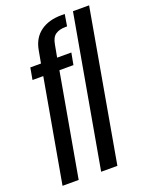

<svg xmlns="http://www.w3.org/2000/svg" viewBox="-147 -862 730 939"><g transform="rotate(-20 218.0 -393.0)"><path d="M12 0H96L191 -536.5H264L275.5 -598H201.5L213.5 -662.5Q219.5 -698 239.2 -711.5Q259 -725 291.5 -725H299.5L309.5 -786H291.5Q225 -786 182.5 -754.5Q140 -723 129.5 -663.5L117.5 -598H62L51 -536.5H107ZM213 0H297.5L436 -785H352Z"/></g></svg>

Font: Anybody ExtraCondensed
Style: Italic
Weight: 400
Width: 2
Italic angle: -10°
Version: Version 1.113;gftools[0.9.25]